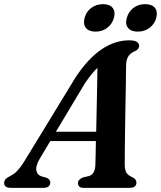

<svg xmlns="http://www.w3.org/2000/svg" viewBox="-49 -906 776 926"><path d="M143.5 -142Q122.5 -107 126.2 -84.8Q130 -62.5 152 -55L175 -49Q193.5 -41 193.5 -26.5Q193.5 0 159.5 0H3.5Q-29 0 -29 -23.5Q-29 -34 -22.2 -41.8Q-15.5 -49.5 3.5 -59Q21.5 -66.5 41.2 -90.2Q61 -114 81.5 -149.5L315.5 -533Q376 -624.5 440.8 -668Q505.5 -711.5 574.5 -711.5Q600.5 -711.5 611.2 -704Q622 -696.5 622 -685Q622 -668.5 603.5 -660Q583 -652.5 571.2 -636.2Q559.5 -620 559 -588Q559 -563 558.2 -513.8Q557.5 -464.5 556.2 -404Q555 -343.5 554.2 -284.2Q553.5 -225 553 -179Q552.5 -133 552.5 -113Q553 -86 560.5 -73.2Q568 -60.5 593.5 -49Q609 -40 609 -25.5Q609 0 575 0H354Q339 0 333 -6.8Q327 -13.5 327 -23Q327 -41 352 -50.5L380 -57Q410 -66.5 411 -111.5Q411.5 -129 412.2 -158.8Q413 -188.5 413.5 -225.5H193.5ZM361 -505 220.5 -270.5H415Q416 -323 417.2 -380Q418.5 -437 419.5 -489Q420.5 -541 421 -579Q409 -567.5 394.2 -549.8Q379.5 -532 361 -505ZM412 -753.5Q379.5 -753.5 365.2 -771.5Q351 -789.5 359 -819.5Q367 -850 391.2 -868Q415.5 -886 448 -886Q480 -886 494.2 -868Q508.5 -850 500.5 -819.5Q492 -790 468.2 -771.8Q444.5 -753.5 412 -753.5ZM615.5 -753.5Q583 -753.5 568.5 -771.5Q554 -789.5 562.5 -819.5Q570.5 -849.5 594.5 -867.8Q618.5 -886 651 -886Q684 -886 698.2 -868Q712.5 -850 704.5 -819.5Q696.5 -790 672.5 -771.8Q648.5 -753.5 615.5 -753.5Z"/></svg>

Font: Fraunces 9pt SemiBold
Style: Italic
Weight: 600
Italic angle: -16°
Version: Version 1.000;[b76b70a41]